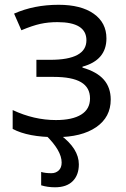

<svg xmlns="http://www.w3.org/2000/svg" viewBox="-20 -566 530 806"><path d="M190.9 -314.9Q342.8 -314.9 342.8 -397Q342.8 -473.1 221.2 -473.1Q182.6 -473.1 149.4 -465.8Q116.2 -458.5 69.8 -439L39.1 -508.8Q122.6 -545.9 226.1 -545.9Q320.3 -545.9 373.5 -508.3Q426.8 -470.7 426.8 -404.8Q426.8 -313.5 326.2 -286.1V-282.2Q387.2 -264.6 416 -231.4Q444.8 -198.2 444.8 -147.9Q444.8 -74.2 383.8 -32.2Q322.8 9.8 215.8 9.8Q97.7 9.8 33.2 -24.9V-104Q122.6 -62 214.8 -62Q283.7 -62 320.8 -85Q357.9 -107.9 357.9 -152.8Q357.9 -198.7 320.3 -220.9Q282.7 -243.2 205.1 -243.2H132.8V-314.9ZM238.8 116.2Q238.8 65.9 170.9 0H232.9Q311 58.1 311 124Q311 168.5 285.4 194.3Q259.8 220.2 210.9 220.2Q179.7 220.2 152.8 211.9V155.8Q169.9 161.1 195.8 161.1Q213.9 161.1 226.3 149.7Q238.8 138.2 238.8 116.2Z"/></svg>

Font: Noto Sans Southeast Asian
Style: Regular
Weight: 400
Designer: Monotype Design Team
Foundry: Monotype Imaging Inc.
Version: Version 1.06 uh; ttfautohint (v1.4.1)